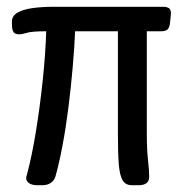

<svg xmlns="http://www.w3.org/2000/svg" viewBox="-20 -543 547 565"><path d="M90 2Q74 2 65.5 -4Q57 -10 57 -19Q57 -21 57.5 -23.5Q58 -26 59 -28Q74 -84 86 -158Q98 -232 106 -309Q114 -386 116 -451Q74 -451 59.5 -446.5Q45 -442 36 -442Q29 -442 24.5 -444.5Q20 -447 18 -452Q16 -457 15.5 -463.5Q15 -470 15 -479Q15 -496 31 -505.5Q47 -515 74.5 -519Q102 -523 136 -523H460Q471 -523 477 -519Q483 -515 483 -504Q483 -502 482.5 -497Q482 -492 480 -473Q478 -460 472 -455.5Q466 -451 454 -451H412V-154Q412 -103 415.5 -72.5Q419 -42 419 -23Q419 2 388 2H368Q349 2 340.5 -13Q332 -28 329.5 -60.5Q327 -93 327 -146V-451H201Q199 -403 194 -345.5Q189 -288 181.5 -228Q174 -168 164 -115Q154 -62 143 -23Q139 -11 129 -4.5Q119 2 105 2Z"/></svg>

Font: Asap Condensed VF Beta
Style: Regular
Weight: 400
Designer: Pablo Cosgaya
Foundry: Omnibus-Type
Version: Version 1.008